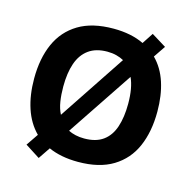

<svg xmlns="http://www.w3.org/2000/svg" viewBox="-114 -865 1019 1023"><g transform="rotate(15 395.5 -354.0)"><path d="M735 -358Q735 -247 699 -164.5Q663 -82 587.5 -36Q512 10 395 10Q347 10 306 2Q265 -6 232 -21L188 44L107 -8L152 -74Q103 -123 79 -195.5Q55 -268 55 -359Q55 -470 91.5 -552Q128 -634 203.5 -679.5Q279 -725 396 -725Q445 -725 487 -716.5Q529 -708 564 -691L604 -752L685 -702L641 -637Q689 -589 712 -518Q735 -447 735 -358ZM574 -358Q574 -446 549 -500L307 -138Q325 -129 347 -124Q369 -119 395 -119Q459 -119 498.5 -147.5Q538 -176 556 -230Q574 -284 574 -358ZM216 -358Q216 -313 222 -275.5Q228 -238 243 -209L487 -576Q469 -586 446 -592Q423 -598 396 -598Q333 -598 293 -569Q253 -540 234.5 -486.5Q216 -433 216 -358Z"/></g></svg>

Font: Noto Sans Cherokee
Style: Regular
Weight: 400
Designer: Monotype Design Team
Foundry: Monotype Imaging Inc.
Version: Version 2.001